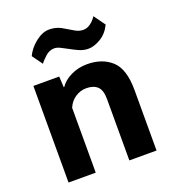

<svg xmlns="http://www.w3.org/2000/svg" viewBox="-137 -858 865 962"><g transform="rotate(-20 295.5 -377.0)"><path d="M63.5 0V-515.1H201.2L204.3 -457.3H207Q226.8 -487.1 266.2 -506.3Q305.7 -525.6 353 -525.6Q432.4 -525.6 482.5 -480.6Q532.7 -435.5 532.7 -322.3V0H387.7V-326.9Q387.7 -375 366.9 -394.4Q346.2 -413.8 307.9 -413.8Q276.6 -413.8 249.5 -396Q222.4 -378.2 208.5 -345.9V0ZM106.7 -658.2Q124.3 -695.8 161 -724.9Q197.8 -753.9 233.4 -753.9Q255.4 -753.9 275.3 -747.6Q295.2 -741.2 314.9 -728Q332.8 -716.6 353.8 -705Q374.8 -693.4 395 -693.4Q416.5 -693.4 434.9 -707.4Q453.4 -721.4 465.6 -740.7L509 -680.2Q488.8 -638.2 453.4 -616.9Q418 -595.7 387.5 -595.7Q361.3 -595.7 336.3 -607.2Q311.3 -618.7 294.7 -628.2Q276.4 -637.9 258.4 -647.2Q240.5 -656.5 224.9 -656.5Q200 -656.5 178.3 -637.1Q156.7 -617.7 146.7 -603Z"/></g></svg>

Font: RobotoFlex
Style: Regular
Weight: 400
Designer: Berlow after Robertson
Foundry: Google
Version: Version 2.136